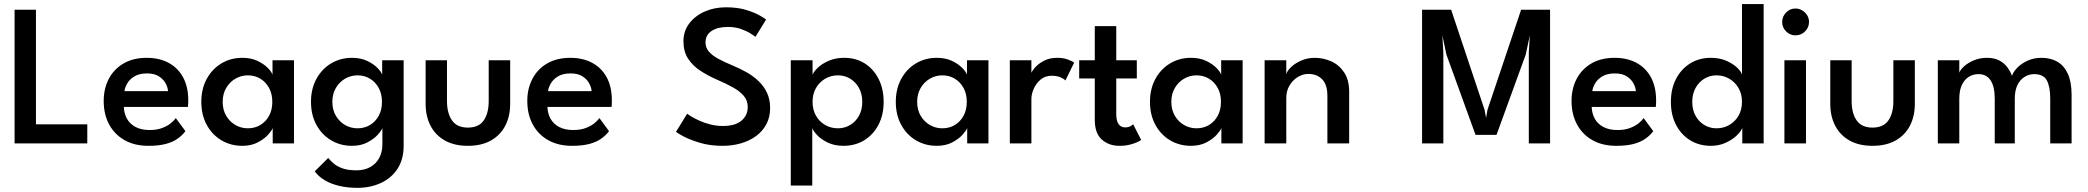

<svg xmlns="http://www.w3.org/2000/svg" viewBox="-20 -708 10310 948"><path d="M52 -660H157.5V-94H411V0H52Z M591.5 -180Q592.5 -147.5 607 -121.5Q621.5 -95.5 649.8 -80.8Q678 -66 719 -66Q754.5 -66 780.2 -75.8Q806 -85.5 823 -99.2Q840 -113 848 -125L895.5 -60.5Q880 -39.5 856.5 -23Q833 -6.5 798.2 2.8Q763.5 12 712.5 12Q645.5 12 596 -15.5Q546.5 -43 519.2 -93Q492 -143 492 -210Q492 -270 517 -318.2Q542 -366.5 589.8 -394.5Q637.5 -422.5 704.5 -422.5Q767 -422.5 813 -397.5Q859 -372.5 884.2 -325.8Q909.5 -279 909.5 -213Q909.5 -209 909.2 -196.5Q909 -184 908 -180ZM809.5 -258Q809 -274 798.8 -294.5Q788.5 -315 766 -330.2Q743.5 -345.5 706 -345.5Q667.5 -345.5 643.5 -330.8Q619.5 -316 608 -295.8Q596.5 -275.5 594.5 -258Z M1326.5 0V-76Q1322.5 -64 1303.8 -43Q1285 -22 1252.8 -5Q1220.5 12 1176.5 12Q1119 12 1073 -15.5Q1027 -43 1000.5 -92Q974 -141 974 -205Q974 -269 1000.5 -318Q1027 -367 1073 -394.8Q1119 -422.5 1176.5 -422.5Q1219.5 -422.5 1251 -407.5Q1282.5 -392.5 1301.8 -373Q1321 -353.5 1325.5 -339V-410.5H1431.5V0ZM1079.5 -205Q1079.5 -165.5 1097 -136Q1114.5 -106.5 1142.8 -90.5Q1171 -74.5 1203.5 -74.5Q1238.5 -74.5 1265.8 -91Q1293 -107.5 1308.8 -136.8Q1324.5 -166 1324.5 -205Q1324.5 -244 1308.8 -273.2Q1293 -302.5 1265.8 -319.2Q1238.5 -336 1203.5 -336Q1171 -336 1142.8 -319.8Q1114.5 -303.5 1097 -274Q1079.5 -244.5 1079.5 -205Z M1744 219.5Q1697 219.5 1656.8 210.2Q1616.5 201 1585 182.8Q1553.5 164.5 1534 138L1600.5 72Q1611 85 1627.5 99.2Q1644 113.5 1671 123.2Q1698 133 1739.5 133Q1780 133 1808.8 116.5Q1837.5 100 1852.8 71.2Q1868 42.5 1868 5V-7.5H1973V11.5Q1973 79.5 1942.5 125.8Q1912 172 1860 195.8Q1808 219.5 1744 219.5ZM1868 0V-76Q1864 -64 1845.2 -43Q1826.5 -22 1794.2 -5Q1762 12 1718 12Q1660.5 12 1614.5 -15.5Q1568.5 -43 1542 -92Q1515.5 -141 1515.5 -205Q1515.5 -269 1542 -318Q1568.5 -367 1614.5 -394.8Q1660.5 -422.5 1718 -422.5Q1761 -422.5 1792.5 -407.5Q1824 -392.5 1843.2 -373Q1862.5 -353.5 1867 -339V-410.5H1973V0ZM1621 -205Q1621 -165.5 1638.5 -136Q1656 -106.5 1684.2 -90.5Q1712.5 -74.5 1745 -74.5Q1780 -74.5 1807.2 -91Q1834.5 -107.5 1850.2 -136.8Q1866 -166 1866 -205Q1866 -244 1850.2 -273.2Q1834.5 -302.5 1807.2 -319.2Q1780 -336 1745 -336Q1712.5 -336 1684.2 -319.8Q1656 -303.5 1638.5 -274Q1621 -244.5 1621 -205Z M2187 -209Q2187 -149 2211.8 -113.5Q2236.5 -78 2290 -78Q2344 -78 2368.5 -113.5Q2393 -149 2393 -209V-410.5H2499V-195.5Q2499 -133.5 2474.5 -86.8Q2450 -40 2403.5 -14Q2357 12 2290 12Q2223.5 12 2177 -14Q2130.5 -40 2106 -86.8Q2081.5 -133.5 2081.5 -195.5V-410.5H2187Z M2683 -180Q2684 -147.5 2698.5 -121.5Q2713 -95.5 2741.2 -80.8Q2769.5 -66 2810.5 -66Q2846 -66 2871.8 -75.8Q2897.5 -85.5 2914.5 -99.2Q2931.5 -113 2939.5 -125L2987 -60.5Q2971.5 -39.5 2948 -23Q2924.5 -6.5 2889.8 2.8Q2855 12 2804 12Q2737 12 2687.5 -15.5Q2638 -43 2610.8 -93Q2583.5 -143 2583.5 -210Q2583.5 -270 2608.5 -318.2Q2633.5 -366.5 2681.2 -394.5Q2729 -422.5 2796 -422.5Q2858.5 -422.5 2904.5 -397.5Q2950.5 -372.5 2975.8 -325.8Q3001 -279 3001 -213Q3001 -209 3000.8 -196.5Q3000.5 -184 2999.5 -180ZM2901 -258Q2900.5 -274 2890.2 -294.5Q2880 -315 2857.5 -330.2Q2835 -345.5 2797.5 -345.5Q2759 -345.5 2735 -330.8Q2711 -316 2699.5 -295.8Q2688 -275.5 2686 -258Z M3564 -672Q3622 -672 3664.8 -658.8Q3707.5 -645.5 3732.5 -630.8Q3757.5 -616 3762.5 -611.5L3710 -526Q3702.5 -532.5 3683.2 -544.2Q3664 -556 3636.2 -565.5Q3608.5 -575 3574.5 -575Q3523.5 -575 3493.5 -555.2Q3463.5 -535.5 3463.5 -498Q3463.5 -473 3479.5 -454Q3495.5 -435 3525.2 -418.5Q3555 -402 3596.5 -385Q3631.5 -370.5 3664.8 -352Q3698 -333.5 3724.5 -308.5Q3751 -283.5 3766.8 -250.5Q3782.5 -217.5 3782.5 -174.5Q3782.5 -129.5 3764 -94.8Q3745.5 -60 3713 -36.2Q3680.5 -12.5 3638.2 -0.2Q3596 12 3548 12Q3485 12 3434.8 -3.2Q3384.5 -18.5 3353.5 -35.2Q3322.5 -52 3317.5 -57L3373 -146.5Q3379 -141.5 3395.2 -131.8Q3411.5 -122 3435.5 -111.2Q3459.5 -100.5 3488.8 -93.2Q3518 -86 3549.5 -86Q3610 -86 3641 -112.2Q3672 -138.5 3672 -180Q3672 -211.5 3652.2 -234.8Q3632.5 -258 3598.2 -277Q3564 -296 3520.5 -314.5Q3476 -334 3438.2 -358.5Q3400.5 -383 3377.5 -418.2Q3354.5 -453.5 3354.5 -504Q3354.5 -554.5 3383.2 -592.2Q3412 -630 3459.5 -651Q3507 -672 3564 -672Z M3990.5 208H3884.5V-410.5H3992V-339Q3997.5 -354 4017.8 -373.5Q4038 -393 4071.5 -407.8Q4105 -422.5 4148 -422.5Q4206 -422.5 4249.8 -394.8Q4293.5 -367 4318.2 -318Q4343 -269 4343 -205Q4343 -141 4317.5 -92Q4292 -43 4247.2 -15.5Q4202.5 12 4144.5 12Q4099 12 4065.5 -4.8Q4032 -21.5 4013 -42.5Q3994 -63.5 3990.5 -76ZM4237.5 -205Q4237.5 -244.5 4221 -274Q4204.5 -303.5 4177.2 -319.8Q4150 -336 4117.5 -336Q4082.5 -336 4054 -319.2Q4025.5 -302.5 4008.8 -273.2Q3992 -244 3992 -205Q3992 -166 4008.8 -136.8Q4025.5 -107.5 4054 -91Q4082.5 -74.5 4117.5 -74.5Q4150 -74.5 4177.2 -90.5Q4204.5 -106.5 4221 -136Q4237.5 -165.5 4237.5 -205Z M4755.5 0V-76Q4751.5 -64 4732.8 -43Q4714 -22 4681.8 -5Q4649.5 12 4605.5 12Q4548 12 4502 -15.5Q4456 -43 4429.5 -92Q4403 -141 4403 -205Q4403 -269 4429.5 -318Q4456 -367 4502 -394.8Q4548 -422.5 4605.5 -422.5Q4648.5 -422.5 4680 -407.5Q4711.5 -392.5 4730.8 -373Q4750 -353.5 4754.5 -339V-410.5H4860.5V0ZM4508.5 -205Q4508.5 -165.5 4526 -136Q4543.5 -106.5 4571.8 -90.5Q4600 -74.5 4632.5 -74.5Q4667.5 -74.5 4694.8 -91Q4722 -107.5 4737.8 -136.8Q4753.5 -166 4753.5 -205Q4753.5 -244 4737.8 -273.2Q4722 -302.5 4694.8 -319.2Q4667.5 -336 4632.5 -336Q4600 -336 4571.8 -319.8Q4543.5 -303.5 4526 -274Q4508.5 -244.5 4508.5 -205Z M5072.5 0H4966V-410.5H5072.5V-342H5070Q5073.5 -354.5 5089.2 -373.2Q5105 -392 5133 -407.2Q5161 -422.5 5200.5 -422.5Q5229 -422.5 5251.5 -414.5Q5274 -406.5 5283.5 -398.5L5240.5 -310.5Q5234 -318.5 5216.2 -326.2Q5198.5 -334 5172.5 -334Q5140 -334 5117.8 -315Q5095.5 -296 5084 -269.5Q5072.5 -243 5072.5 -220Z M5308.5 -410.5H5385.5V-579H5491.5V-410.5H5593V-320.5H5491.5V-145Q5491.5 -112 5502.8 -95.5Q5514 -79 5535 -79Q5552.5 -79 5562.8 -85.5Q5573 -92 5575 -94.5L5614.5 -17Q5611.5 -14 5597 -7Q5582.5 0 5559.5 6Q5536.5 12 5507 12Q5455 12 5420.2 -19Q5385.5 -50 5385.5 -116V-320.5H5308.5Z M6010.5 0V-76Q6006.5 -64 5987.8 -43Q5969 -22 5936.8 -5Q5904.5 12 5860.5 12Q5803 12 5757 -15.5Q5711 -43 5684.5 -92Q5658 -141 5658 -205Q5658 -269 5684.5 -318Q5711 -367 5757 -394.8Q5803 -422.5 5860.5 -422.5Q5903.5 -422.5 5935 -407.5Q5966.5 -392.5 5985.8 -373Q6005 -353.5 6009.5 -339V-410.5H6115.5V0ZM5763.5 -205Q5763.5 -165.5 5781 -136Q5798.5 -106.5 5826.8 -90.5Q5855 -74.5 5887.5 -74.5Q5922.5 -74.5 5949.8 -91Q5977 -107.5 5992.8 -136.8Q6008.5 -166 6008.5 -205Q6008.5 -244 5992.8 -273.2Q5977 -302.5 5949.8 -319.2Q5922.5 -336 5887.5 -336Q5855 -336 5826.8 -319.8Q5798.5 -303.5 5781 -274Q5763.5 -244.5 5763.5 -205Z M6471.5 -422.5Q6513 -422.5 6552 -405.5Q6591 -388.5 6616.2 -351.2Q6641.5 -314 6641.5 -254.5V0H6534V-235Q6534 -290.5 6507.8 -316.8Q6481.5 -343 6440 -343Q6412.5 -343 6387.5 -327.5Q6362.5 -312 6346.8 -285.5Q6331 -259 6331 -224.5V0H6224V-410.5H6331V-341.5Q6335.5 -358.5 6355.2 -377.2Q6375 -396 6405.5 -409.2Q6436 -422.5 6471.5 -422.5Z M7633.5 -660V0H7528.5V-449.5L7533.5 -534L7513.5 -439L7369 -42H7265.5L7121.5 -439L7101.5 -534L7106.5 -449.5V0H7001.5V-660H7145L7310 -166L7317.5 -126.5L7324.5 -166L7490.5 -660Z M7839 -180Q7840 -147.5 7854.5 -121.5Q7869 -95.5 7897.2 -80.8Q7925.5 -66 7966.5 -66Q8002 -66 8027.8 -75.8Q8053.5 -85.5 8070.5 -99.2Q8087.5 -113 8095.5 -125L8143 -60.5Q8127.5 -39.5 8104 -23Q8080.5 -6.5 8045.8 2.8Q8011 12 7960 12Q7893 12 7843.5 -15.5Q7794 -43 7766.8 -93Q7739.5 -143 7739.5 -210Q7739.5 -270 7764.5 -318.2Q7789.5 -366.5 7837.2 -394.5Q7885 -422.5 7952 -422.5Q8014.5 -422.5 8060.5 -397.5Q8106.5 -372.5 8131.8 -325.8Q8157 -279 8157 -213Q8157 -209 8156.8 -196.5Q8156.5 -184 8155.5 -180ZM8057 -258Q8056.5 -274 8046.2 -294.5Q8036 -315 8013.5 -330.2Q7991 -345.5 7953.5 -345.5Q7915 -345.5 7891 -330.8Q7867 -316 7855.5 -295.8Q7844 -275.5 7842 -258Z M8427.5 12Q8369.5 12 8325 -15.5Q8280.5 -43 8255.2 -92Q8230 -141 8230 -205Q8230 -269 8255.2 -318Q8280.5 -367 8325 -394.8Q8369.5 -422.5 8427.5 -422.5Q8470.5 -422.5 8504 -407.8Q8537.5 -393 8557.5 -373.5Q8577.5 -354 8581 -339V-688H8688V0H8582.5V-76Q8575.5 -58.5 8554 -38Q8532.5 -17.5 8499.8 -2.8Q8467 12 8427.5 12ZM8455 -74.5Q8490 -74.5 8518.5 -91Q8547 -107.5 8564 -136.8Q8581 -166 8581 -205Q8581 -244 8564 -273.2Q8547 -302.5 8518.5 -319.2Q8490 -336 8455 -336Q8423 -336 8395.8 -319.8Q8368.5 -303.5 8352 -274Q8335.5 -244.5 8335.5 -205Q8335.5 -165.5 8352 -136Q8368.5 -106.5 8395.8 -90.5Q8423 -74.5 8455 -74.5Z M8790.5 0V-410.5H8897V0ZM8845 -533.5Q8818 -533.5 8798.8 -553Q8779.5 -572.5 8779.5 -599.5Q8779.5 -626.5 8798.8 -646.2Q8818 -666 8845 -666Q8863 -666 8878.2 -656.8Q8893.5 -647.5 8902.8 -632.8Q8912 -618 8912 -599.5Q8912 -572.5 8892.5 -553Q8873 -533.5 8845 -533.5Z M9122.5 -209Q9122.5 -149 9147.2 -113.5Q9172 -78 9225.5 -78Q9279.5 -78 9304 -113.5Q9328.5 -149 9328.5 -209V-410.5H9434.5V-195.5Q9434.5 -133.5 9410 -86.8Q9385.5 -40 9339 -14Q9292.5 12 9225.5 12Q9159 12 9112.5 -14Q9066 -40 9041.5 -86.8Q9017 -133.5 9017 -195.5V-410.5H9122.5Z M10059.5 -422.5Q10105.5 -422.5 10138.8 -403Q10172 -383.5 10190.2 -343Q10208.5 -302.5 10208.5 -239.5V0H10103V-220.5Q10103 -280 10086.2 -311Q10069.5 -342 10023.5 -342Q9998.5 -342 9976.5 -328.5Q9954.5 -315 9941.2 -288.2Q9928 -261.5 9928 -220.5V0H9829V-220.5Q9829 -280 9808.8 -311Q9788.5 -342 9748.5 -342Q9723 -342 9701.5 -329Q9680 -316 9667 -289Q9654 -262 9654 -220.5V0H9548V-410.5H9654V-349Q9659.5 -364.5 9678.8 -381.5Q9698 -398.5 9727 -410.5Q9756 -422.5 9790.5 -422.5Q9828 -422.5 9852.8 -408.8Q9877.5 -395 9892.2 -374.5Q9907 -354 9914 -333.5Q9921 -354 9941.2 -374.5Q9961.5 -395 9992 -408.8Q10022.5 -422.5 10059.5 -422.5Z"/></svg>

Font: League Spartan Medium
Style: Regular
Weight: 500
Foundry: The League of Moveable Type
Version: Version 2.002